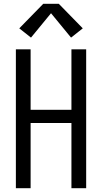

<svg xmlns="http://www.w3.org/2000/svg" viewBox="-20 -996 540 1016"><path d="M64 0V-735H142V-415H358V-735H436V0H358V-345H142V0ZM144 -797 82 -846 209 -976H291L418 -846L356 -797L250 -926Z"/></svg>

Font: Iosevka SS04
Style: Regular
Weight: 400
Monospace: yes
Designer: Belleve Invis
Foundry: Belleve Invis
Version: Version 19.0.0; ttfautohint (v1.8.4)